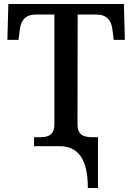

<svg xmlns="http://www.w3.org/2000/svg" viewBox="-20 -734 664 964"><path d="M421 210H472V-45H445C394 -45 369 -60 369 -111L370 -661H462C522 -661 540 -626 545 -582L551 -534H607L602 -714H22L17 -534H73L79 -582C84 -626 102 -661 161 -661H253V-111C253 -53 219 -45 179 -45H151V0H279C372 0 421 64 421 210Z"/></svg>

Font: Noto Serif Medium
Style: Regular
Weight: 500
Designer: Monotype Design Team
Foundry: Monotype Imaging Inc.
Version: Version 2.013